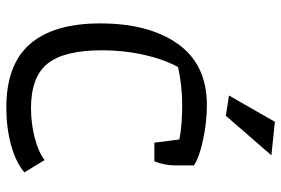

<svg xmlns="http://www.w3.org/2000/svg" viewBox="-161 -720 889 607"><g transform="rotate(90 283.5 -416.5)"><path d="M282 -696 365 -841 471 -830 346 -686ZM54 -289Q54 -443 119 -534.5Q184 -626 312 -626Q366 -626 422 -614Q478 -602 503 -585V-529Q503 -491 490 -460H431L421 -539Q376 -548 311 -548Q253 -548 192 -535Q167 -489 153 -426Q139 -363 139 -295Q139 -175 181 -122.5Q223 -70 322 -70Q369 -70 414.5 -81.5Q460 -93 486 -113L525 -49Q493 -22 438.5 -7Q384 8 320 8Q184 8 119 -67Q54 -142 54 -289Z"/></g></svg>

Font: Athiti Medium
Style: Regular
Weight: 500
Designer: CadsonDemak Team
Foundry: CadsonDemak
Version: Version 1.033